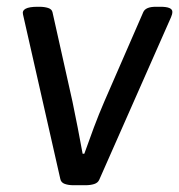

<svg xmlns="http://www.w3.org/2000/svg" viewBox="-20 -545 529 567"><path d="M197 2Q182 2 171 -2Q160 -6 158 -17L48 -502Q42 -525 91 -525H96Q111 -525 122 -521.5Q133 -518 135 -509L194 -245Q202 -207 209.5 -168Q217 -129 224 -91H229Q242 -128 257 -168Q272 -208 288 -245L403 -509Q410 -525 440 -525H454Q489 -525 489 -510Q489 -503 485 -494L273 -14Q269 -5 258 -1.5Q247 2 232 2Z"/></svg>

Font: Asap
Style: Italic
Weight: 400
Italic angle: -6°
Designer: Pablo Cosgaya
Foundry: Omnibus-Type
Version: Version 3.001; ttfautohint (v1.8.3)